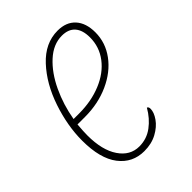

<svg xmlns="http://www.w3.org/2000/svg" viewBox="-167 -632 728 728"><g transform="rotate(-45 196.5 -268.0)"><path d="M40 -185Q40 -264 68.5 -348.5Q97 -433 149.5 -489.5Q202 -546 269 -546Q315 -546 340.5 -518Q366 -490 366 -440Q366 -385 332.5 -339.5Q299 -294 240.5 -267.5Q182 -241 111 -241H71Q68 -205 68 -185Q68 -106 98.5 -61Q129 -16 178 -16Q218 -16 249.5 -39.5Q281 -63 302 -100Q309 -98 309 -87Q309 -68 293 -45Q277 -22 247.5 -6Q218 10 179 10Q116 10 78 -39.5Q40 -89 40 -185ZM105 -266Q170 -266 223.5 -288Q277 -310 307.5 -350Q338 -390 338 -441Q338 -480 320 -500.5Q302 -521 267 -521Q221 -521 181 -484.5Q141 -448 113.5 -389.5Q86 -331 75 -266Z"/></g></svg>

Font: Noto Serif NarrowThin
Style: Italic
Weight: 250
Width: 4
Italic angle: -12°
Designer: Monotype Design Team
Foundry: Monotype Imaging Inc.
Version: Version 1.001